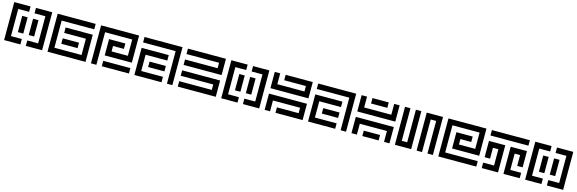

<svg xmlns="http://www.w3.org/2000/svg" viewBox="62 -2058 10276 3417"><g transform="rotate(15 5200.0 -350.0)"><path d="M50 -700V0H350V-100H150V-600H350V-700ZM450 -700V-600H650V-100H450V0H750V-700ZM350 -200V-500H250V-200ZM450 -500V-200H550V-500Z M1550 -700H850V0H1550V-500H1050V-400H1450V-100H950V-600H1550ZM1050 -300V-200H1350V-300Z M2350 -700H1650V0H1750V-600H2250V-300H1950V-400H2150V-500H1850V-200H2350ZM2350 0V-100H1850V0Z M2450 -700V-600H3050V0H3150V-700ZM2450 -500V0H2950V-100H2550V-400H2950V-500ZM2950 -200V-300H2650V-200Z M3250 -700V-600H3850V-500H3250V-400H3950V-700ZM3250 -200H3850V-100H3250V0H3950V-300H3250Z M4050 -700V0H4350V-100H4150V-600H4350V-700ZM4450 -700V-600H4650V-100H4450V0H4750V-700ZM4350 -200V-500H4250V-200ZM4450 -500V-200H4550V-500Z M5050 -700V-600H5450V-500H4950V-700H4850V-400H5550V-700ZM4850 -300V0H4950V-200H5450V-100H5050V0H5550V-300Z M5650 -700V-600H6250V0H6350V-700ZM5650 -500V0H6150V-100H5750V-400H6150V-500ZM6150 -200V-300H5850V-200Z M7050 -500H6550V-700H6450V-400H7150V-700H7050ZM6650 -700V-600H6950V-700ZM6450 -300V0H6550V-200H7050V0H7150V-300ZM6950 0V-100H6650V0Z M7350 -100V-700H7250V0H7550V-700H7450V-100ZM7950 -700H7650V0H7750V-600H7850V0H7950Z M8750 -700H8050V0H8750V-100H8150V-600H8650V-300H8350V-400H8550V-500H8250V-200H8750Z M8850 -600H9550V-700H8850ZM8850 -500V-200H8950V-400H9050V-100H8850V0H9150V-500ZM9250 -500V0H9550V-100H9350V-400H9450V-200H9550V-500Z M9650 -700V0H9950V-100H9750V-600H9950V-700ZM10050 -700V-600H10250V-100H10050V0H10350V-700ZM9950 -200V-500H9850V-200ZM10050 -500V-200H10150V-500Z"/></g></svg>

Font: Mourier
Style: Regular
Weight: 400
Designer: Eric Mourier
Foundry: Velvetyne Type Foundry
Version: Version 2.000;hotconv 1.0.109;makeotfexe 2.5.65596